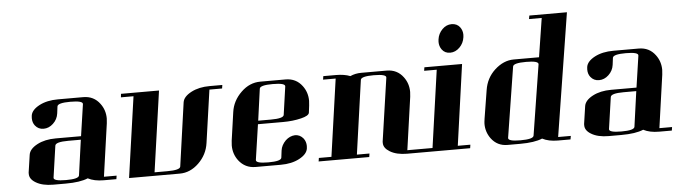

<svg xmlns="http://www.w3.org/2000/svg" viewBox="-45 -869 3685 1046"><g transform="rotate(-5 1797.5 -346.0)"><path d="M81.1 -69.8V-77.1L95.2 -172.9Q99.6 -205.1 143.1 -228Q185.1 -250 244.1 -250H382.8L408.2 -422.9Q411.1 -441.9 340.8 -441.9Q272 -441.9 269 -422.9L264.2 -384.8Q259.8 -352.5 235.8 -330.1Q212.4 -308.1 183.1 -308.1Q154.8 -308.1 137.2 -330.1Q124 -346.7 124 -371.1Q124 -379.9 125 -384.8Q129.4 -416 172.9 -439Q214.8 -460.9 274.9 -460.9H413.1Q470.7 -460.9 503.9 -416Q530.8 -380.4 530.8 -334Q530.8 -325.7 528.8 -308.1L487.8 -19H557.1L554.2 0H484.9Q433.1 0 398.9 -18.1Q356.4 0 277.8 0H209Q149.9 0 113.8 -22Q81.1 -41.5 81.1 -69.8ZM213.9 -38.1Q210.9 -19 280.8 -19Q350.1 -19 353 -38.1L379.9 -231H311Q241.7 -231 238.8 -210.9Z M617.7 -441.9 619.6 -460.9H827.6L764.6 -19H834.5Q903.8 -19 906.7 -38.1L955.6 -384.8Q960 -416 1003.9 -439Q1045.9 -460.9 1104.5 -460.9H1173.8L1170.9 -441.9H1101.6L1060.5 -153.8Q1051.8 -90.3 1004.9 -44.9Q958.5 0 900.9 0H623.5L686.5 -441.9Z M1196.3 -127.9Q1196.3 -136.2 1198.2 -153.8L1220.2 -308.1Q1228.5 -369.6 1276.4 -416Q1322.8 -460.9 1381.3 -460.9H1519.5Q1577.1 -460.9 1610.4 -416Q1637.2 -380.4 1637.2 -334Q1637.2 -325.7 1635.3 -308.1L1630.4 -269Q1627.4 -252.4 1585.4 -242.2Q1539.6 -231 1486.3 -231H1348.6L1320.3 -38.1Q1317.4 -19 1387.2 -19Q1456.5 -19 1459.5 -38.1L1464.4 -77.1Q1468.3 -106.4 1492.7 -130.9Q1515.6 -152.3 1544.4 -153.8Q1571.8 -153.8 1590.3 -130.9Q1603.5 -112.8 1603.5 -89.8Q1603.5 -80.1 1602.5 -76.2Q1598.1 -44.9 1554.7 -22Q1512.7 0 1453.6 0H1315.4Q1258.3 0 1223.6 -44.9Q1196.3 -81.1 1196.3 -127.9ZM1351.6 -250H1420.4Q1489.7 -250 1492.7 -269L1514.6 -422.9Q1517.6 -441.9 1447.3 -441.9Q1378.4 -441.9 1375.5 -422.9Z M1660.2 0 1663.1 -19H1731.9L1792 -441.9H1723.1L1726.1 -460.9H1794.9Q1841.3 -460.9 1873 -448.2Q1900.4 -460.9 1934.1 -460.9H2072.3Q2129.9 -460.9 2163.1 -416Q2189.9 -380.4 2189.9 -334Q2189.9 -325.7 2188 -308.1L2147 -19H2216.3L2214.4 0H2144Q2086.4 0 2050.3 -22Q2017.1 -42 2017.1 -69.8V-77.1L2067.4 -422.9Q2070.3 -441.9 2000 -441.9Q1931.2 -441.9 1928.2 -422.9L1871.1 -19H1939.9L1937 0Z M2212.9 0 2215.8 -19H2284.7L2344.7 -441.9H2275.9L2278.8 -460.9H2484.9L2422.9 -19H2491.7L2488.8 0ZM2367.7 -591.8Q2367.7 -600.1 2368.7 -605Q2373 -637.2 2396 -660.2Q2418 -682.1 2446.8 -682.1Q2476.6 -682.1 2492.7 -660.2Q2505.9 -642.1 2505.9 -619.1Q2505.9 -609.9 2504.9 -606Q2500.5 -573.2 2478 -550.8Q2455.1 -527.8 2425.8 -527.8Q2397 -527.8 2380.9 -549.8Q2367.7 -567.9 2367.7 -591.8Z M2578.1 -125Q2578.1 -133.3 2581.1 -153.8L2606 -308.1Q2616.2 -373 2662.6 -416Q2711.4 -460.9 2767.6 -460.9H2905.8L2939 -672.9H2869.6L2873 -691.9H3078.6L2971.7 -19H3041L3037.6 0H2968.8Q2918 0 2883.8 -18.1Q2841.3 0 2762.7 0H2693.8Q2637.2 0 2604 -44.9Q2578.1 -80.6 2578.1 -125ZM2699.7 -38.1Q2696.8 -19 2765.6 -19Q2835.9 -19 2838.9 -38.1L2899.9 -422.9Q2902.8 -441.9 2833 -441.9Q2763.7 -441.9 2760.7 -422.9Z M3118.7 -69.8V-77.1L3132.8 -172.9Q3137.2 -205.1 3180.7 -228Q3222.7 -250 3281.7 -250H3420.4L3445.8 -422.9Q3448.7 -441.9 3378.4 -441.9Q3309.6 -441.9 3306.6 -422.9L3301.8 -384.8Q3297.4 -352.5 3273.4 -330.1Q3250 -308.1 3220.7 -308.1Q3192.4 -308.1 3174.8 -330.1Q3161.6 -346.7 3161.6 -371.1Q3161.6 -379.9 3162.6 -384.8Q3167 -416 3210.4 -439Q3252.4 -460.9 3312.5 -460.9H3450.7Q3508.3 -460.9 3541.5 -416Q3568.4 -380.4 3568.4 -334Q3568.4 -325.7 3566.4 -308.1L3525.4 -19H3594.7L3591.8 0H3522.5Q3470.7 0 3436.5 -18.1Q3394 0 3315.4 0H3246.6Q3187.5 0 3151.4 -22Q3118.7 -41.5 3118.7 -69.8ZM3251.5 -38.1Q3248.5 -19 3318.4 -19Q3387.7 -19 3390.6 -38.1L3417.5 -231H3348.6Q3279.3 -231 3276.4 -210.9Z"/></g></svg>

Font: Hjet
Style: Italic
Weight: 400
Designer: T. Christopher White
Version: Version 1.2